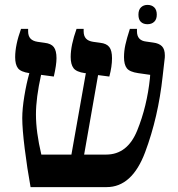

<svg xmlns="http://www.w3.org/2000/svg" viewBox="-20 -765 729 785"><path d="M654 -538Q654 -528 653 -523L645 -453Q627 -286 573.5 -143Q520 0 416 0H105Q91 -77 81 -157.5Q71 -238 71 -282Q71 -320 79.5 -372Q88 -424 100 -466Q65 -471 53.5 -486Q42 -501 42 -531Q42 -581 66 -647H95V-637Q95 -618 104.5 -607.5Q114 -597 134 -594L162 -590Q189 -587 200 -572.5Q211 -558 211 -527Q211 -500 200 -452L148 -459Q127 -365 127 -297Q127 -226 149 -133H272L331 -466H327Q292 -471 280.5 -486.5Q269 -502 269 -532Q269 -580 293 -647H322V-637Q322 -618 331.5 -607.5Q341 -597 361 -594L390 -590Q416 -587 427 -572.5Q438 -558 438 -527Q438 -493 427 -452L381 -458L324 -133H414Q501 -133 541 -231.5Q581 -330 593 -445L594 -459L545 -466Q510 -471 498.5 -486Q487 -501 487 -531Q487 -556 492.5 -581.5Q498 -607 511 -647H540V-637Q540 -599 578 -595L606 -591Q630 -588 642 -576Q654 -564 654 -538ZM546 -705Q546 -725 556.5 -735Q567 -745 583 -745Q600 -745 610.5 -735Q621 -725 621 -705Q621 -686 610.5 -676Q600 -666 583 -666Q566 -666 556 -675.5Q546 -685 546 -705Z"/></svg>

Font: Noto Serif Hebrew SemiBold
Style: Regular
Weight: 600
Designer: Monotype Design Team
Foundry: Monotype Imaging Inc.
Version: Version 1.000